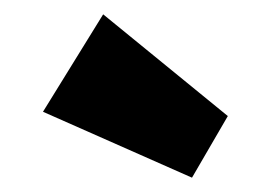

<svg xmlns="http://www.w3.org/2000/svg" viewBox="-20 -789 378 268"><path d="M248 -541 40 -633 124 -769 298 -627Z"/></svg>

Font: Outfit Thin ExtraBold
Style: Regular
Weight: 800
Version: Version 1.100;gftools[0.9.27]